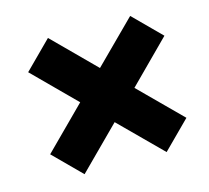

<svg xmlns="http://www.w3.org/2000/svg" viewBox="-84 -721 803 737"><g transform="rotate(-15 317.5 -353.0)"><path d="M165.5 -82.5 328.6 -245.6 491.7 -83 599.1 -190.4 436 -353 599.1 -516.6 491.7 -624 328.1 -460.9 165 -624 57.6 -516.6 220.7 -353.5 57.6 -190.4Z"/></g></svg>

Font: Decalotype Black Italic
Style: Regular
Weight: 900
Italic angle: -10°
Designer: Alfredo Marco Pradil
Foundry: Alfredo Marco Pradil
Version: Version 1.0